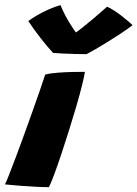

<svg xmlns="http://www.w3.org/2000/svg" viewBox="-56 -750 552 771"><path d="M140.5 1.5Q117.5 1.5 88.8 0Q60 -1.5 28.2 -3.8Q-3.5 -6 -36 -9.5Q-30.5 -20.5 -19 -49.8Q-7.5 -79 8 -120Q23.5 -161 40.2 -207.5Q57 -254 73.5 -300Q90 -346 103.5 -385.2Q117 -424.5 125.5 -450.5Q146.5 -456 177 -458.2Q207.5 -460.5 237.2 -461Q267 -461.5 285 -461.5Q282.5 -444 273.5 -407.8Q264.5 -371.5 250.8 -324.2Q237 -277 221.2 -226.8Q205.5 -176.5 190 -130.2Q174.5 -84 161.5 -49Q148.5 -14 140.5 1.5ZM374 -723Q387 -717.5 403.5 -706.8Q420 -696 435.5 -683.8Q451 -671.5 462.2 -661.8Q473.5 -652 476.5 -649Q455.5 -633 428.8 -615.2Q402 -597.5 375 -581Q348 -564.5 325.8 -551.5Q303.5 -538.5 291.5 -532.5Q272.5 -532.5 246.8 -533.2Q221 -534 196.8 -535Q172.5 -536 157 -537.5Q132 -565 107.8 -596Q83.5 -627 57.5 -665.5Q71.5 -676 93.8 -689Q116 -702 141.2 -713Q166.5 -724 187 -729.5Q194.5 -710.5 203.8 -692.8Q213 -675 222.5 -659.2Q232 -643.5 239.8 -632.2Q247.5 -621 252.5 -616H244.5Q251 -620.5 271.8 -636.8Q292.5 -653 319.8 -676Q347 -699 374 -723Z"/></svg>

Font: Grandstander Thin ExtraBold
Style: Italic
Weight: 800
Italic angle: -15°
Version: Version 1.200